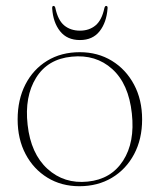

<svg xmlns="http://www.w3.org/2000/svg" viewBox="-20 -634 552 664"><path d="M256 -453.5Q318 -453.5 366.8 -423.8Q415.5 -394 443.5 -341.5Q471.5 -289 471.5 -221Q471.5 -153 443.8 -100.8Q416 -48.5 367 -19.2Q318 10 254.5 10Q192.5 10 144.2 -19.5Q96 -49 68.5 -101Q41 -153 41 -221Q41 -289.5 67.8 -341.8Q94.5 -394 143 -423.8Q191.5 -453.5 256 -453.5ZM283.5 -6Q364 -14 405.5 -78Q447 -142 436 -241.5Q425 -344 368.2 -395.2Q311.5 -446.5 228 -438Q145 -430 104.8 -365Q64.5 -300 75.5 -202.5Q86.5 -102.5 144.2 -50Q202 2.5 283.5 -6ZM256.5 -528Q288.5 -528 310.2 -546Q332 -564 341 -606Q343 -613.5 347 -613.5Q353 -613.5 352 -605Q348.5 -556.5 324.5 -526Q300.5 -495.5 256.5 -495.5Q212 -495.5 187.8 -526Q163.5 -556.5 160.5 -605Q160 -613.5 165 -613.5Q170 -613.5 171.5 -606Q180.5 -564 202.2 -546Q224 -528 256.5 -528Z"/></svg>

Font: Fraunces 72pt S000 Thin
Style: Regular
Weight: 100
Version: Version 1.000; ttfautohint (v1.8.3)